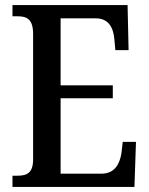

<svg xmlns="http://www.w3.org/2000/svg" viewBox="-20 -734 586 754"><path d="M29 0H508L514 -177H462L457 -133C450 -89 430 -52 378 -52H218V-348H423V-399H218V-662H356C406 -662 425 -626 429 -581L433 -537H485L481 -714H29V-670H49C83 -670 110 -661 110 -601V-108C110 -55 86 -44 49 -44H29Z"/></svg>

Font: Noto Serif Hebrew Condensed Medium
Style: Regular
Weight: 500
Width: 3
Designer: Monotype Design Team
Foundry: Monotype Imaging Inc.
Version: Version 2.004